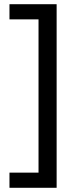

<svg xmlns="http://www.w3.org/2000/svg" viewBox="-20 -734 369 912"><path d="M25 86H163V-642H25V-714H249V158H25Z"/></svg>

Font: Noto Sans Gunjala Gondi
Style: Regular
Weight: 400
Designer: Ek Type
Foundry: Ek Type
Version: Version 1.004